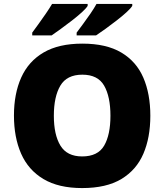

<svg xmlns="http://www.w3.org/2000/svg" viewBox="-20 -947 837 977"><path d="M745 -358Q745 -247 709.5 -164.5Q674 -82 597.5 -36Q521 10 398 10Q278 10 201 -36Q124 -82 87.5 -165Q51 -248 51 -359Q51 -470 88 -552.5Q125 -635 202 -680Q279 -725 399 -725Q521 -725 597.5 -679.5Q674 -634 709.5 -551.5Q745 -469 745 -358ZM254 -358Q254 -261 287.5 -206Q321 -151 398 -151Q478 -151 510 -206Q542 -261 542 -358Q542 -455 510 -511Q478 -567 399 -567Q320 -567 287 -511Q254 -455 254 -358ZM653 -917Q645 -904 623 -884Q601 -864 572.5 -842Q544 -820 516.5 -800Q489 -780 469 -767H370V-781Q384 -800 403 -825.5Q422 -851 440.5 -878Q459 -905 471 -927H653ZM426 -917Q418 -904 396 -884Q374 -864 345.5 -842Q317 -820 289.5 -800Q262 -780 243 -767H144V-781Q158 -800 176.5 -825.5Q195 -851 213.5 -878Q232 -905 245 -927H426Z"/></svg>

Font: Noto Sans Meetei Mayek Black
Style: Regular
Weight: 900
Designer: Monotype Design Team and Neelakash Kshetrimayum
Foundry: Monotype Imaging Inc.
Version: Version 2.002; ttfautohint (v1.8.4.7-5d5b)